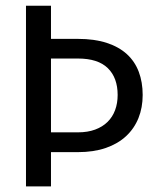

<svg xmlns="http://www.w3.org/2000/svg" viewBox="-20 -662 557 682"><path d="M72.3 0ZM161.1 -121.6V0H72.3V-641.6H161.1V-523.9H256.8Q315.4 -523.9 358.9 -509.8Q402.3 -495.6 430.7 -469.7Q459 -443.8 472.9 -407Q486.8 -370.1 486.8 -324.7Q486.8 -279.8 471.9 -242.7Q457 -205.6 428 -178.5Q398.9 -151.4 356 -136.5Q313 -121.6 256.8 -121.6ZM161.1 -191.9H256.8Q291.5 -191.9 317.9 -201.7Q344.2 -211.4 362.1 -229Q379.9 -246.6 388.9 -271Q397.9 -295.4 397.9 -324.7Q397.9 -385.7 363 -419.9Q328.1 -454.1 256.8 -454.1H161.1Z"/></svg>

Font: Carlito
Style: Regular
Weight: 400
Designer: Lukasz Dziedzic
Foundry: tyPoland Lukasz Dziedzic
Version: Version 1.103; Beta1; all basic design good, some composites